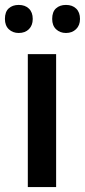

<svg xmlns="http://www.w3.org/2000/svg" viewBox="-31 -760 345 780"><path d="M45 -626Q71 -626 86.5 -641.5Q102 -657 102 -683Q102 -710 86.5 -725Q71 -740 45 -740Q20 -740 4.5 -726Q-11 -712 -11 -683Q-11 -656 5 -641Q21 -626 45 -626ZM237 -626Q262 -626 278 -641.5Q294 -657 294 -683Q294 -710 278.5 -725Q263 -740 237 -740Q212 -740 196.5 -726Q181 -712 181 -683Q181 -656 197 -641Q213 -626 237 -626ZM82 -540V0H197V-540Z"/></svg>

Font: OpenSansMMV
Style: Semibold
Weight: 600
Designer: Steve Matteson
Foundry: Ascender Corporation
Version: Version 6.000